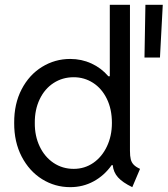

<svg xmlns="http://www.w3.org/2000/svg" viewBox="-20 -772 698 800"><path d="M449.7 -84H445.3Q414.6 -40.5 370.1 -16.4Q325.7 7.8 272.5 7.8Q209 7.8 155.5 -25.4Q102.1 -58.6 70.3 -119.6Q38.6 -180.7 39.1 -259.8Q38.6 -339.4 70.1 -399.9Q101.6 -460.4 155.3 -493.4Q209 -526.4 272.5 -526.4Q319.8 -526.4 360.8 -507.6Q401.9 -488.8 431.6 -454.1H437.5V-752H521.5V-143.6Q521.5 -121.1 524.9 -107.9Q528.3 -94.7 537.4 -85.4Q546.4 -76.2 563.5 -68.4L531.2 7.8Q490.7 -11.7 471.7 -33Q452.6 -54.2 449.7 -84ZM446.3 -259.8Q446.3 -317.4 425 -360.6Q403.8 -403.8 367.4 -427Q331.1 -450.2 287.1 -450.2Q240.2 -450.2 203.1 -426Q166 -401.9 145.3 -358.4Q124.5 -314.9 125 -259.8Q124.5 -205.6 145.3 -161.9Q166 -118.2 203.1 -93.3Q240.2 -68.4 287.1 -68.4Q332.5 -68.4 368.7 -93.3Q404.8 -118.2 425.5 -161.9Q446.3 -205.6 446.3 -259.8ZM585.9 -752H658.2L646.5 -532.2H582Z"/></svg>

Font: Reddit Sans Vanilla
Style: Regular
Weight: 400
Designer: Stephen Hutchings
Foundry: Reddit
Version: Version 1.013